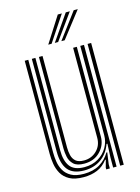

<svg xmlns="http://www.w3.org/2000/svg" viewBox="-118 -839 668 914"><g transform="rotate(-15 216.0 -382.0)"><path d="M179.5 8Q135.8 8 109.9 -6.2Q84 -20.5 71.2 -43.2Q58.5 -66 54.5 -91.6Q50.5 -117.2 50.5 -140V-600H68V-142.8Q68 -121.2 71.6 -97.5Q75.2 -73.8 86.9 -53.2Q98.5 -32.8 121.8 -19.9Q145 -7 184.5 -7Q230 -7 262.1 -26Q294.2 -45 313 -77.5H317.2L309.2 -20.8V0H291.5V-9L301.5 -45.5H297.8Q276.5 -17 246.6 -4.5Q216.8 8 179.5 8ZM360.2 0V-600H377.8V0ZM198.5 -53.5Q162.5 -53.5 146 -69.2Q129.5 -85 125 -107Q120.5 -129 120.5 -148V-600H138.2V-148.8Q138.2 -129.2 142.5 -110.8Q146.8 -92.2 160.1 -80.4Q173.5 -68.5 201 -68.5Q238 -68.5 263.5 -93.4Q289 -118.2 289 -156.5V-600H307.2V-157.8Q307.2 -115.2 277.1 -84.4Q247 -53.5 198.5 -53.5ZM189.2 -22.2Q134.5 -22.5 110 -52.6Q85.5 -82.8 85.5 -143.5V-600H103V-145.2Q103 -92.8 123.8 -65Q144.5 -37.2 194.8 -37.2Q234.2 -37.2 263.4 -54.8Q292.5 -72.2 308.4 -100.1Q324.2 -128 324.2 -159V-600H342.5V0H325.5V-47.8L328.5 -116.8H324.2Q308 -71.5 272.8 -46.8Q237.5 -22 189.2 -22.2ZM178.5 -645 259.5 -772H279.5L195 -645ZM243 -645 338 -772H358L259.5 -645ZM210.8 -645 298.8 -772H318.8L227.2 -645Z"/></g></svg>

Font: Big Shoulders Inline Text Medium
Style: Regular
Weight: 500
Designer: Patric King
Foundry: XO Type Co
Version: Version 1.000